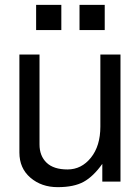

<svg xmlns="http://www.w3.org/2000/svg" viewBox="-20 -749 577 792"><path d="M412 -729V-625H308V-729ZM233 -729V-625H129V-729ZM477 0H402V-73Q365 -21 325 1Q285 23 218 23Q151 23 105.5 -16Q60 -55 60 -120V-524H143V-153Q143 -106 172 -78Q201 -50 258.5 -50Q316 -50 355 -98.5Q394 -147 394 -227V-524H477Z"/></svg>

Font: Autonym
Style: Regular
Weight: 500
Version: Version 1.0.20131126